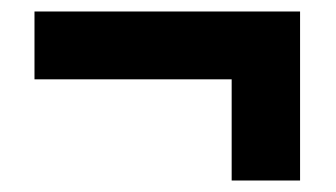

<svg xmlns="http://www.w3.org/2000/svg" viewBox="-20 -432 584 334"><path d="M502 -412V-118H383V-294H40V-412Z"/></svg>

Font: Noto Sans SemiCondensed ExtraBold
Style: Regular
Weight: 800
Width: 4
Designer: Monotype Design Team
Foundry: Monotype Imaging Inc.
Version: Version 2.013; ttfautohint (v1.8.4.7-5d5b)